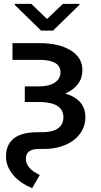

<svg xmlns="http://www.w3.org/2000/svg" viewBox="-20 -772 528 1008"><path d="M11.4 50.8Q11.4 -13.1 52.7 -45.5Q94.1 -77.8 176.8 -77.8H201Q255.3 -77.8 284.1 -98Q312.9 -118.3 312.9 -157Q312.1 -236.5 183.2 -236.5H110.1V-318.5H184.7Q211.3 -318.5 232.2 -323.7Q253.2 -328.8 267.8 -338.4Q282.3 -348 290 -361.9Q297.6 -375.7 297.6 -392.8Q297.2 -457.7 186.8 -457.7H45.5V-545.5H186.8Q290.8 -545.5 351.9 -507.1Q413.4 -468.8 412.6 -402.7Q412.6 -361.9 389 -330.6Q365.4 -299.4 322.4 -280.9Q427.9 -250 428.3 -157Q428.3 -121.4 413 -90.9Q397.7 -60.4 369.3 -38Q340.9 -15.6 300.2 -2.8Q259.6 9.9 208.8 9.9H184.3Q115.8 9.9 115.8 61.1Q115.8 112.9 188.9 146.7L148.8 215.9Q122.9 205.6 98.4 189.8Q73.9 174 54.7 153.1Q35.5 132.1 23.6 106.4Q11.7 80.6 11.4 50.8ZM144.5 -751.8 226.9 -672.2 310.4 -751.8H397V-746.4L258.5 -611.5H195.3L57.5 -746.4V-751.8Z"/></svg>

Font: Inter P Medium
Style: Regular
Weight: 500
Designer: Rasmus Andersson
Foundry: rsms
Version: Version 3.018;git-588b23468